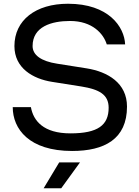

<svg xmlns="http://www.w3.org/2000/svg" viewBox="-20 -792 744 1025"><path d="M365 14C537 14 658 -49 658 -223C658 -349 555 -409 443 -427L285 -452C200 -465 154 -498 154 -546C154 -650 255 -680 354 -680C474 -680 533 -611 550 -555H648C644 -649 560 -772 343 -772C170 -772 57 -684 57 -546C57 -428 156 -371 258 -355L416 -330C508 -315 560 -288 560 -217C560 -124 503 -80 356 -80C212 -80 158 -147 145 -220H48C48 -104 135 14 365 14ZM307 213 407 75H296L213 213Z"/></svg>

Font: Hibana SubMedium
Style: Regular
Weight: 500
Width: 6
Designer: pygmalion
Foundry: ybstudio
Version: Version 0.930;hotconv 1.0.109;makeotfexe 2.5.65596